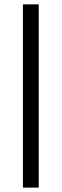

<svg xmlns="http://www.w3.org/2000/svg" viewBox="-20 -731 284 883"><path d="M158.2 131.8V-710.9H85.4V131.8Z"/></svg>

Font: Roboto Condensed
Style: Regular
Weight: 400
Designer: Google
Version: Version 2.134; 2016